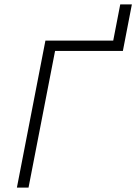

<svg xmlns="http://www.w3.org/2000/svg" viewBox="-20 -855 621 875"><path d="M57 0 187 -670H496L528 -835H581L540 -623H231L110 0Z"/></svg>

Font: Lode Dark
Style: Italic
Weight: 400
Italic angle: -11°
Monospace: yes
Designer: Belleve Invis
Foundry: Belleve Invis
Version: Version 29.2.0; ttfautohint (v1.8.3)